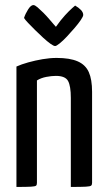

<svg xmlns="http://www.w3.org/2000/svg" viewBox="-20 -739 422 759"><path d="M45 0V-476Q65 -485 92 -492.5Q119 -500 148 -505Q177 -510 204 -510Q256 -510 287 -496.5Q318 -483 331 -454Q344 -425 344 -376V-16Q344 -8 340 -5Q336 -2 319 -1Q302 0 260 0V-352Q260 -399 249 -419Q238 -439 201 -439Q184 -439 163 -435Q142 -431 126 -421V-16Q126 -8 122.5 -5Q119 -2 102 -1Q85 0 45 0ZM198 -557Q192 -557 179.5 -566Q167 -575 151 -589.5Q135 -604 119 -620Q103 -636 91 -648.5Q79 -661 75 -668Q80 -684 91 -701.5Q102 -719 112 -719Q118 -719 128.5 -710Q139 -701 151.5 -688.5Q164 -676 175 -663Q186 -650 193.5 -641.5Q201 -633 201 -633Q220 -660 237 -678.5Q254 -697 265.5 -707Q277 -717 277 -717Q291 -709 300 -699.5Q309 -690 309 -680Q309 -674 299.5 -660Q290 -646 275 -628.5Q260 -611 244.5 -594.5Q229 -578 216 -567.5Q203 -557 198 -557Z"/></svg>

Font: Yanone Kaffeesatz
Style: Regular
Weight: 400
Designer: Yanone (Cyrillic: Daniel Pouzeot, Huerta Tipografica, and Cyreal)
Foundry: Yanone
Version: Version 2.003